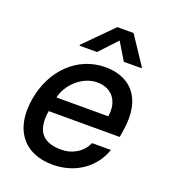

<svg xmlns="http://www.w3.org/2000/svg" viewBox="-141 -871 876 986"><g transform="rotate(20 297.0 -378.0)"><path d="M259.2 11C387.1 11 482.2 -62.5 515.3 -162.6H412.6C388.5 -108.7 335.9 -76.7 274.9 -76.7C179 -76.7 128.2 -121.1 146.7 -240.8H535.2L541.2 -278.4C573.2 -475.9 469.5 -552.6 345.2 -552.6C193.5 -552.6 73.9 -436.8 46.2 -269.2C17.8 -99.8 98.4 11 259.2 11ZM160.5 -320.3C175.4 -392 248.9 -464.8 331.7 -464.8C414.1 -464.8 457.7 -403.8 443.5 -320.3ZM180.8 -610.8H276.6L365.4 -706L422.6 -610.8H518.8L519.5 -616.1L419.4 -766.7H330.6L181.5 -616.1Z"/></g></svg>

Font: Magic Ui Pro Medium
Style: Italic
Weight: 500
Italic angle: -9.39999°
Designer: Stefan Endress, Andreas Faust
Version: Version 1.000;FEAKit 1.0